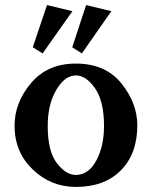

<svg xmlns="http://www.w3.org/2000/svg" viewBox="-20 -736 623 766"><path d="M283.2 9.8Q183.1 9.8 110.6 -59.8Q38.1 -129.4 38.1 -234.4Q38.1 -326.7 103.8 -404.5Q169.4 -482.4 282.2 -482.4Q400.4 -482.4 464.1 -403.6Q527.8 -324.7 527.8 -235.8Q527.8 -122.6 462.2 -56.4Q396.5 9.8 283.2 9.8ZM282.2 -38.1Q333.5 -38.1 364.3 -95.7Q395 -153.3 395 -232.9Q395 -332.5 359.1 -383.8Q323.2 -435.1 283.2 -435.1Q238.8 -435.1 204.6 -377.4Q170.4 -319.8 170.4 -232.9Q170.4 -132.3 206.8 -85.2Q243.2 -38.1 282.2 -38.1ZM149.9 -522.9 110.8 -547.4 167.5 -715.8 269 -691.4ZM306.6 -522.9 268.1 -547.4 323.7 -715.8 424.3 -691.4Z"/></svg>

Font: Kelvinch
Style: Bold
Weight: 700
Designer: Paul James Miller
Foundry: High-Logic / Made with FontCreator
Version: Version 3.501;March 28, 2021;FontCreator 13.0.0.2683 64-bit